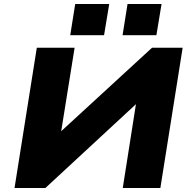

<svg xmlns="http://www.w3.org/2000/svg" viewBox="-20 -945 960 965"><path d="M53 0 165 -705H355L288 -288L287 -285L744 -705H898L786 0H597L663 -420L665 -423L208 0ZM596 -768 621 -925H792L766 -768ZM333 -768 358 -925H529L503 -768Z"/></svg>

Font: Nunito Sans 7pt SemiExpanded Black
Style: Italic
Weight: 900
Width: 6
Italic angle: -9°
Designer: Vernon Adams
Foundry: Vernon Adams
Version: Version 3.101;gftools[0.9.27]